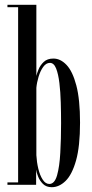

<svg xmlns="http://www.w3.org/2000/svg" viewBox="-20 -770 385 800"><path d="M195.5 10Q173 10 159.2 -3.5Q145.5 -17 138.8 -34.2Q132 -51.5 130.5 -63V0H11V-10H55.5V-740H11V-750H131.5V-453.5Q133.5 -463 140.5 -480.5Q147.5 -498 162.2 -512Q177 -526 202.5 -526Q232 -526 257.2 -499.5Q282.5 -473 298 -414.2Q313.5 -355.5 313.5 -259Q313.5 -160 296.8 -101Q280 -42 253.2 -16Q226.5 10 195.5 10ZM185.5 -3.5Q207.5 -3.5 217.8 -39.5Q228 -75.5 231.2 -133.2Q234.5 -191 234.5 -257Q234.5 -298.5 233.2 -342.5Q232 -386.5 227.5 -424Q223 -461.5 213.8 -484.8Q204.5 -508 188 -508Q172 -508 160 -491.2Q148 -474.5 140.8 -450.5Q133.5 -426.5 131.5 -404V-123.5Q133 -95 139.5 -67.5Q146 -40 157.8 -21.8Q169.5 -3.5 185.5 -3.5Z"/></svg>

Font: Imbue 100pt
Style: Regular
Weight: 400
Designer: Tyler Finck
Foundry: Etcetera Type Company
Version: Version 1.102; ttfautohint (v1.8.3)